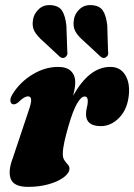

<svg xmlns="http://www.w3.org/2000/svg" viewBox="-20 -719 524 749"><path d="M34 -312Q23 -312 20.8 -323.5Q18.5 -335 28.5 -351Q57 -398 106 -428Q155 -458 207 -458Q240.5 -458 257 -441.5Q273.5 -425 273.5 -399Q273.5 -386.5 271.2 -373Q269 -359.5 265.5 -345.5Q327.5 -458 410.5 -458Q448 -458 467.2 -428.5Q486.5 -399 483 -353Q478.5 -295 446.2 -261Q414 -227 373.5 -227Q315.5 -227 315.5 -273.5Q315.5 -287 319 -299.8Q322.5 -312.5 322.5 -325.5Q322.5 -342.5 310 -342.5Q296.5 -342.5 280.5 -315Q264.5 -287.5 247.5 -228.5Q236.5 -191 230.8 -164.2Q225 -137.5 225 -118Q225 -103 231.5 -93.5Q238 -84 244.5 -77Q251 -70 251 -61.5Q251 -44.5 229.5 -28Q208 -11.5 171.5 -0.8Q135 10 89.5 10Q35 10 22.5 -20Q10 -50 30 -102.5L91.5 -286.5Q102.5 -318 101.5 -330.5Q100.5 -343 89.5 -343Q82 -343 73 -337.8Q64 -332.5 48.5 -317.5Q40.5 -312 34 -312ZM398.5 -618.5 401.5 -518.5Q405 -504 394.5 -496.5Q384.5 -488.5 373 -497.5L309.5 -556.5Q283.5 -578.5 273.5 -597.5Q263.5 -616.5 268.5 -643.5Q271.5 -665 290 -682.8Q308.5 -700.5 336 -699Q369 -697.5 382 -676.5Q395 -655.5 398.5 -618.5ZM239 -618.5 242.5 -518.5Q245.5 -504.5 235.5 -496.5Q225 -488.5 213.5 -497.5L150 -556.5Q124.5 -578.5 114.2 -597.5Q104 -616.5 109 -643.5Q112.5 -665 130.8 -682.8Q149 -700.5 176.5 -699Q209.5 -697.5 222.5 -676.5Q235.5 -655.5 239 -618.5Z"/></svg>

Font: Fraunces 144pt S050 Black
Style: Italic
Weight: 900
Italic angle: -16°
Version: Version 1.000; ttfautohint (v1.8.3)